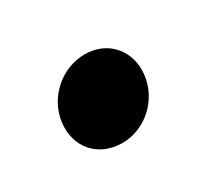

<svg xmlns="http://www.w3.org/2000/svg" viewBox="-52 -253 396 353"><g transform="rotate(-30 146.0 -76.0)"><path d="M127 12C175 12 218 -26 224 -76C230 -125 197 -164 148 -164C98 -164 55 -125 49 -76C43 -26 76 12 127 12Z"/></g></svg>

Font: TPK Tissa Web SemiBold
Style: Italic
Weight: 600
Italic angle: -7°
Designer: Jacques Le Bailly, Suppakit Chalermlarp | Katatrad Co.,Ltd.
Foundry: Jacques Le Bailly, Cadson Demak Co.,Ltd.
Version: Version 5.000;Glyphs 3.1.2 (3151)